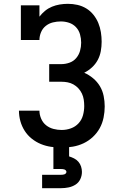

<svg xmlns="http://www.w3.org/2000/svg" viewBox="-20 -763 640 1003"><path d="M302 8Q275 8 247 4Q219 0 193.5 -10.5Q168 -21 146 -38.5Q124 -56 109 -79.5Q94 -103 86.5 -130Q79 -157 79 -185Q79 -185 79 -185Q79 -185 79 -185H186Q186 -164 195 -143Q204 -122 221 -108.5Q238 -95 259.5 -89.5Q281 -84 302 -84Q327 -84 350.5 -92.5Q374 -101 390.5 -119Q407 -137 413.5 -161Q420 -185 420 -209Q420 -226 417.5 -242.5Q415 -259 408 -274Q401 -289 389.5 -301.5Q378 -314 363.5 -322Q349 -330 333 -333Q317 -336 300 -336H237V-428H300Q322 -428 343 -435.5Q364 -443 378 -459.5Q392 -476 398 -497Q404 -518 404 -540Q404 -540 404 -540Q404 -540 404 -540Q404 -562 398 -583.5Q392 -605 377 -621Q362 -637 341 -644Q320 -651 298 -651Q277 -651 256.5 -646Q236 -641 219.5 -628Q203 -615 194.5 -595Q186 -575 186 -554H89V-735H186V-676Q199 -693 215.5 -706.5Q232 -720 251.5 -728Q271 -736 292 -739.5Q313 -743 335 -743Q360 -743 384.5 -737.5Q409 -732 430.5 -719Q452 -706 468 -686Q484 -666 493.5 -643Q503 -620 507 -595Q511 -570 511 -545Q511 -520 506.5 -495.5Q502 -471 490.5 -449.5Q479 -428 460.5 -411Q442 -394 420 -383Q445 -372 466.5 -354Q488 -336 502 -312.5Q516 -289 521.5 -261.5Q527 -234 527 -207Q527 -178 521 -148.5Q515 -119 501 -93.5Q487 -68 465 -47.5Q443 -27 416.5 -14.5Q390 -2 361 3Q332 8 302 8ZM200 220V150H300Q304 150 308.5 149.5Q313 149 317 147.5Q321 146 324 142.5Q327 139 327 135Q327 131 324 127.5Q321 124 317 122.5Q313 121 308.5 120.5Q304 120 300 120H259V0H341V54Q354 58 367 64.5Q380 71 389.5 82Q399 93 403.5 107Q408 121 408 135Q408 155 399.5 173Q391 191 374.5 201.5Q358 212 338.5 216Q319 220 300 220Z"/></svg>

Font: Iosevka Curly Slab SmBdEx
Style: Regular
Weight: 600
Width: 7
Monospace: yes
Designer: Belleve Invis
Foundry: Belleve Invis
Version: Version 11.1.0; ttfautohint (v1.8.3)